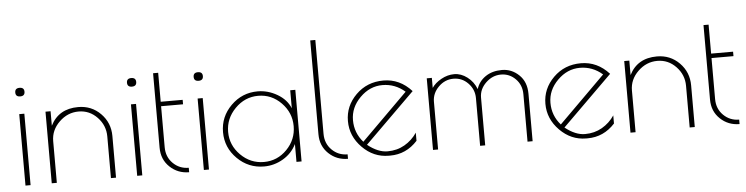

<svg xmlns="http://www.w3.org/2000/svg" viewBox="-46 -970 4672 1202"><g transform="rotate(-5 2290.0 -369.0)"><path d="M105 -449V0H73V-449ZM89 -559Q60 -559 60 -586Q60 -613 89 -613Q118 -613 118 -586Q118 -559 89 -559Z M270 0H238V-450H270V-359Q321 -461 444 -461Q528 -461 585 -403Q642 -345 642 -262V0H610V-262Q610 -331 561.5 -382Q513 -433 444 -433Q375 -433 322.5 -382Q270 -331 270 -262Z M807 -449V0H775V-449ZM791 -559Q762 -559 762 -586Q762 -613 791 -613Q820 -613 820 -586Q820 -559 791 -559Z M1101 -22V6Q1030 6 980 -41.5Q930 -89 930 -163V-631H962V-449H1100V-421H962V-163Q962 -102 1002.5 -62Q1043 -22 1101 -22Z M1226 -449V0H1194V-449ZM1210 -559Q1181 -559 1181 -586Q1181 -613 1210 -613Q1239 -613 1239 -586Q1239 -559 1210 -559Z M1808 -450V0H1776V-112Q1748 -55 1692 -22Q1636 11 1572 11Q1474 11 1404 -58.5Q1334 -128 1334 -225Q1334 -322 1404 -391.5Q1474 -461 1572 -461Q1636 -461 1694.5 -427Q1753 -393 1776 -337V-450ZM1366 -224Q1366 -140 1427.5 -78.5Q1489 -17 1573.5 -17Q1658 -17 1718 -78.5Q1778 -140 1778 -224.5Q1778 -309 1717.5 -371Q1657 -433 1573 -433Q1489 -433 1427.5 -370.5Q1366 -308 1366 -224Z M2099 -19V9Q2028 9 1978 -38.5Q1928 -86 1928 -160V-750H1960V-160Q1960 -99 2000.5 -59Q2041 -19 2099 -19Z M2364 12H2355Q2260 12 2189.5 -59.5Q2119 -131 2119 -226Q2119 -321 2189 -390.5Q2259 -460 2362 -460Q2465 -460 2539 -378L2225 -68Q2290 -16 2350 -16Q2410 -16 2457.5 -43.5Q2505 -71 2536 -117V-66Q2465 12 2364 12ZM2204 -89 2495 -378Q2433 -432 2353.5 -432Q2274 -432 2212.5 -370.5Q2151 -309 2151 -229Q2151 -149 2204 -89Z M3260 -298V0H3228V-298Q3228 -356 3190 -394.5Q3152 -433 3098.5 -433Q3045 -433 3003.5 -393Q2962 -353 2962 -300V0H2930V-300Q2930 -354 2892 -393.5Q2854 -433 2800 -433Q2746 -433 2706 -393Q2666 -353 2666 -300V0H2634V-450H2666V-387Q2686 -417 2725.5 -439Q2765 -461 2807.5 -461Q2850 -461 2889 -431.5Q2928 -402 2946 -355Q2961 -403 3003.5 -432Q3046 -461 3107 -461Q3168 -461 3214 -417Q3260 -373 3260 -298Z M3605 12H3596Q3501 12 3430.5 -59.5Q3360 -131 3360 -226Q3360 -321 3430 -390.5Q3500 -460 3603 -460Q3706 -460 3780 -378L3466 -68Q3531 -16 3591 -16Q3651 -16 3698.5 -43.5Q3746 -71 3777 -117V-66Q3706 12 3605 12ZM3445 -89 3736 -378Q3674 -432 3594.5 -432Q3515 -432 3453.5 -370.5Q3392 -309 3392 -229Q3392 -149 3445 -89Z M3907 0H3875V-450H3907V-359Q3958 -461 4081 -461Q4165 -461 4222 -403Q4279 -345 4279 -262V0H4247V-262Q4247 -331 4198.5 -382Q4150 -433 4081 -433Q4012 -433 3959.5 -382Q3907 -331 3907 -262Z M4560 -22V6Q4489 6 4439 -41.5Q4389 -89 4389 -163V-631H4421V-449H4559V-421H4421V-163Q4421 -102 4461.5 -62Q4502 -22 4560 -22Z"/></g></svg>

Font: Poiret One
Style: Regular
Weight: 400
Designer: Denis Masharov
Foundry: Denis Masharov
Version: Version 1.001